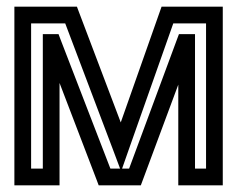

<svg xmlns="http://www.w3.org/2000/svg" viewBox="-20 -529 708 574"><path d="M646 0V-484V-509H621H481H463L457 -492L341 -163L216 -493L210 -509H193H48H23V-484V0V25H48H133H158V0V-281L269 9L275 25H293H384H401L407 9L513 -276V0V25H538H621H646V0ZM339 -25H310L161 -411L155 -427H138H133H108V-402V-25H73V-459H175L318 -81L339 -25ZM596 -25H563V-402V-427H538H533H515L509 -411L366 -25H345L365 -82L498 -459H596V-25Z"/></svg>

Font: Gamestation DisplayOutline
Style: Regular
Weight: 400
Designer: Jonas Hecksher
Foundry: Jonas Hecksher, Playtypeª, e-types AS
Version: Version 1.003